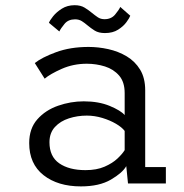

<svg xmlns="http://www.w3.org/2000/svg" viewBox="-20 -688 690 720"><path d="M283.5 11Q197 11 143.2 -31.2Q89.5 -73.5 89.5 -151.5Q89.5 -206 120 -240.5Q150.5 -275 197.8 -291.5Q245 -308 294 -308Q350 -308 391.5 -290.8Q433 -273.5 447.5 -256.5V-339Q447.5 -380.5 426.8 -404.5Q406 -428.5 373.5 -438.8Q341 -449 305.5 -449Q255 -449 211.5 -429.8Q168 -410.5 147.5 -393L110.5 -451.5Q136.5 -472.5 190 -492.2Q243.5 -512 312 -512Q348.5 -512 386 -503.8Q423.5 -495.5 455 -476.8Q486.5 -458 505.5 -426.8Q524.5 -395.5 524.5 -349.5V-61.5H602V0H460L453.5 -65Q439.5 -40 396 -14.5Q352.5 11 283.5 11ZM300.5 -50Q342.5 -50 372.2 -63Q402 -76 420.5 -93.5Q439 -111 447.5 -125V-197Q437.5 -210.5 415 -223.8Q392.5 -237 363.5 -245.8Q334.5 -254.5 305.5 -254.5Q270.5 -254.5 238.5 -244.2Q206.5 -234 186 -211.8Q165.5 -189.5 165.5 -154.5Q165.5 -101 202.2 -75.5Q239 -50 300.5 -50ZM373.5 -564Q350 -564 335.2 -573.2Q320.5 -582.5 308 -593Q297.5 -602 286.8 -608.8Q276 -615.5 261.5 -615.5Q236 -615.5 222 -598.5Q208 -581.5 202.5 -570L163.5 -602.5Q166.5 -611 179 -626.8Q191.5 -642.5 212 -655.5Q232.5 -668.5 260 -668.5Q282.5 -668.5 297.5 -659.2Q312.5 -650 325 -639.5Q336 -630.5 346.8 -623.2Q357.5 -616 372 -616Q397 -616 411.5 -633.2Q426 -650.5 431 -662L468.5 -629Q465.5 -620.5 454.2 -605Q443 -589.5 423 -576.8Q403 -564 373.5 -564Z"/></svg>

Font: Trispace Light
Style: Regular
Weight: 300
Designer: Tyler Finck
Foundry: Etcetera Type Company
Version: Version 1.210; ttfautohint (v1.8.3)